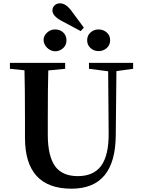

<svg xmlns="http://www.w3.org/2000/svg" viewBox="-20 -1122 857 1161"><path d="M412 19C590 19 679 -89 680 -306L684 -692L785 -706V-742H518V-706L634 -691L637 -317C638 -226 622 -160 590 -117C559 -77 513 -57 450 -57C390 -57 345 -76 316 -113C285 -154 269 -218 269 -307V-400C269 -533 270 -631 272 -696L374 -706V-742H40V-706L128 -697C130 -631 131 -532 131 -400V-289C131 -84 225 19 412 19ZM266 -926C200 -869 294 -770 362 -831C375 -843 382 -859 382 -879C382 -898 375 -914 362 -926C349 -938 333 -944 314 -944C295 -944 279 -938 266 -926ZM528 -831C541 -819 557 -813 576 -813C595 -813 611 -819 625 -831C639 -843 646 -859 646 -879C646 -898 639 -914 625 -926C611 -938 595 -944 576 -944C557 -944 541 -938 528 -926C514 -914 507 -898 507 -879C507 -859 514 -843 528 -831ZM487 -955 407 -1063C386 -1089 365 -1102 342 -1102C317 -1102 297 -1083 297 -1059C297 -1037 315 -1016 350 -997L468 -934Z"/></svg>

Font: AllPunType Bold
Style: Regular
Weight: 700
Version: 1.0